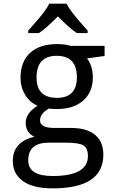

<svg xmlns="http://www.w3.org/2000/svg" viewBox="-20 -786 640 1046"><path d="M549.8 -536.1V-481L454.1 -467.8Q485.8 -426.3 485.8 -363.8Q485.8 -285.2 433.8 -238.5Q381.8 -191.9 289.1 -191.9Q262.2 -191.9 247.1 -194.8Q198.2 -167.5 198.2 -129.9Q198.2 -88.9 276.9 -88.9H368.2Q453.1 -88.9 498 -51.3Q543 -13.7 543 56.2Q543 240.2 267.1 240.2Q160.6 240.2 105.2 200.9Q49.8 161.6 49.8 90.8Q49.8 -12.7 167 -41Q120.1 -64 120.1 -116.2Q120.1 -170.9 185.1 -210Q141.6 -228 116.7 -269.8Q91.8 -311.5 91.8 -360.8Q91.8 -449.7 143.8 -497.8Q195.8 -545.9 292 -545.9Q334 -545.9 365.2 -536.1ZM290 -252.9Q398.9 -252.9 398.9 -365.2Q398.9 -481.9 289.1 -481.9Q179.2 -481.9 179.2 -363.8Q179.2 -252.9 290 -252.9ZM337.9 -8.8H246.1Q133.8 -8.8 133.8 87.9Q133.8 172.9 266.1 172.9Q459 172.9 459 64Q459 21 434.6 6.1Q410.2 -8.8 337.9 -8.8ZM457.5 -606H398.4Q356.9 -633.3 295.4 -696.8Q230.5 -630.4 192.4 -606H133.8V-619.1Q146 -633.3 162.6 -651.9Q230.5 -727.5 248.5 -766.1H342.8Q360.8 -727.5 428.7 -651.9L457.5 -619.1Z"/></svg>

Font: WenQuanYi Micro Hei Mono
Style: Regular
Weight: 400
Foundry: Ascender Corporation
Version: Version 0.2.0-beta